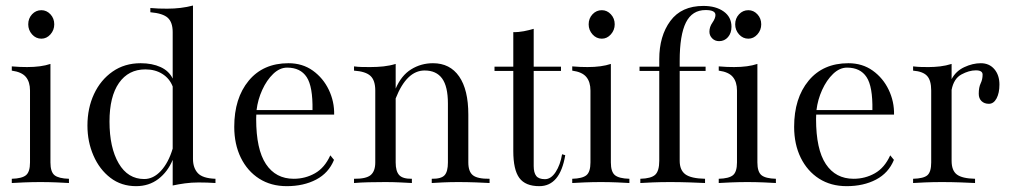

<svg xmlns="http://www.w3.org/2000/svg" viewBox="-20 -652 3599 684"><path d="M22 0V-15.1Q58.1 -16.1 72.5 -27.8Q86.9 -39.6 86.9 -73.2V-329.6Q86.9 -359.9 72.3 -377.7Q57.6 -395.5 22 -400.4V-415.5Q37.6 -414.1 51 -413.6Q64.5 -413.1 76.7 -413.1Q126.5 -413.1 159.7 -424.3V-73.2Q159.7 -39.6 174.3 -27.8Q189 -16.1 225.6 -15.1V0Q210.9 -1 181.9 -2.2Q152.8 -3.4 124 -3.4Q95.2 -3.4 65.9 -2.2Q36.6 -1 22 0ZM127.4 -514.2Q107.9 -514.2 94.2 -529.5Q80.6 -544.9 80.6 -565.4Q80.6 -586.4 94.2 -601.1Q107.9 -615.7 127.4 -615.7Q146 -615.7 159.7 -601.1Q173.3 -586.4 173.3 -565.4Q173.3 -544.9 159.7 -529.5Q146 -514.2 127.4 -514.2Z M464.8 11.2Q412.1 11.2 373.3 -18.6Q334.5 -48.3 313 -97.7Q291.5 -147 291.5 -204.6Q291.5 -266.6 314.9 -316.9Q338.4 -367.2 381.1 -397Q423.8 -426.8 481 -426.8Q522 -426.8 552 -413.1Q582 -399.4 595.2 -372.1V-537.6Q595.2 -572.3 577.9 -588.4Q560.5 -604.5 515.6 -608.4V-623.5Q529.8 -622.1 545.2 -621.6Q560.5 -621.1 575.7 -621.1Q625.5 -621.1 667.5 -632.3V-85.9Q667.5 -54.2 684.6 -35.4Q701.7 -16.6 747.6 -15.1V0Q733.9 -1 718.3 -1.5Q702.6 -2 687.5 -2Q662.1 -2 638.9 1.2Q615.7 4.4 595.2 8.8V-82.5Q577.6 -40 544.2 -14.4Q510.7 11.2 464.8 11.2ZM370.1 -219.2Q370.1 -126 402.8 -70.1Q435.5 -14.2 493.7 -14.2Q526.4 -14.2 553.2 -43.2Q580.1 -72.3 595.2 -122.6V-343.8Q584 -372.6 558.3 -388.7Q532.7 -404.8 498 -404.8Q437.5 -404.8 403.8 -356.4Q370.1 -308.1 370.1 -219.2Z M1001.5 11.2Q945.3 11.2 903.3 -15.6Q861.3 -42.5 837.9 -90.3Q814.5 -138.2 814.5 -200.2Q814.5 -302.2 866 -364.5Q917.5 -426.8 1007.8 -426.8Q1057.6 -426.8 1094.5 -400.4Q1131.3 -374 1151.4 -332Q1171.4 -290 1170.4 -243.7H893.1Q892.6 -238.3 892.6 -228.5Q892.6 -119.6 927.5 -67.4Q962.4 -15.1 1026.4 -15.1Q1067.4 -15.1 1102.1 -34.7Q1136.7 -54.2 1156.7 -98.6L1169.9 -82.5Q1150.9 -35.6 1106.2 -12.2Q1061.5 11.2 1001.5 11.2ZM1002.9 -411.1Q976.6 -411.1 953.4 -388.9Q930.2 -366.7 914.3 -331.8Q898.4 -296.9 894 -259.8H1093.3Q1094.7 -343.8 1072.5 -377.4Q1050.3 -411.1 1002.9 -411.1Z M1241.2 0V-15.1Q1284.2 -14.6 1300.5 -28.3Q1316.9 -42 1316.9 -73.2V-329.6Q1316.9 -365.7 1299.8 -381.6Q1282.7 -397.5 1241.2 -400.4V-415.5Q1255.4 -413.6 1270.3 -413.3Q1285.2 -413.1 1300.3 -413.1Q1323.7 -413.1 1346.4 -415.5Q1369.1 -418 1389.6 -424.3V-336.4Q1409.7 -383.3 1444.8 -405Q1480 -426.8 1522.5 -426.8Q1583 -426.8 1615.7 -379.6Q1648.4 -332.5 1648.4 -243.7V-73.2Q1648.4 -40.5 1664.8 -27.6Q1681.2 -14.6 1724.1 -15.1V0Q1708 -1 1675.8 -2.2Q1643.6 -3.4 1612.8 -3.4Q1584.5 -3.4 1558.1 -2.2Q1531.7 -1 1518.1 0V-15.1Q1551.8 -14.6 1563.7 -27.6Q1575.7 -40.5 1575.7 -73.2V-283.2Q1575.7 -344.2 1554.9 -372.6Q1534.2 -400.9 1492.7 -400.9Q1428.7 -400.9 1389.6 -301.3V-73.2Q1389.6 -42 1402.1 -28.3Q1414.6 -14.6 1447.3 -15.1V0Q1428.7 -1 1404.3 -2.2Q1379.9 -3.4 1352.5 -3.4Q1322.8 -3.4 1293.5 -2.7Q1264.2 -2 1241.2 0Z M1901.4 11.2Q1851.6 11.2 1830.1 -18.1Q1808.6 -47.4 1808.6 -113.8V-399.4H1741.7V-414.6H1808.6V-537.6Q1827.6 -537.1 1846.2 -540.8Q1864.7 -544.4 1881.3 -549.3V-414.6H1978.5V-399.4H1881.3V-60.5Q1881.3 -36.6 1890.4 -25.1Q1899.4 -13.7 1921.4 -13.7Q1942.9 -13.7 1959.5 -39.1Q1976.1 -64.5 1982.4 -102.5L1993.7 -99.1Q1975.1 11.2 1901.4 11.2Z M2018.6 0V-15.1Q2054.7 -16.1 2069.1 -27.8Q2083.5 -39.6 2083.5 -73.2V-329.6Q2083.5 -359.9 2068.8 -377.7Q2054.2 -395.5 2018.6 -400.4V-415.5Q2034.2 -414.1 2047.6 -413.6Q2061 -413.1 2073.2 -413.1Q2123 -413.1 2156.2 -424.3V-73.2Q2156.2 -39.6 2170.9 -27.8Q2185.5 -16.1 2222.2 -15.1V0Q2207.5 -1 2178.5 -2.2Q2149.4 -3.4 2120.6 -3.4Q2091.8 -3.4 2062.5 -2.2Q2033.2 -1 2018.6 0ZM2124 -514.2Q2104.5 -514.2 2090.8 -529.5Q2077.1 -544.9 2077.1 -565.4Q2077.1 -586.4 2090.8 -601.1Q2104.5 -615.7 2124 -615.7Q2142.6 -615.7 2156.2 -601.1Q2169.9 -586.4 2169.9 -565.4Q2169.9 -544.9 2156.2 -529.5Q2142.6 -514.2 2124 -514.2Z M2261.2 0V-15.1Q2299.8 -16.1 2314.2 -29.5Q2328.6 -43 2328.6 -79.1V-399.4H2258.3V-414.6H2328.6V-440.9Q2328.6 -523.9 2368.2 -577.4Q2407.7 -630.9 2485.8 -630.9Q2530.3 -630.9 2558.1 -611.1Q2585.9 -591.3 2585.9 -556.6Q2585.9 -534.2 2573.5 -519.8Q2561 -505.4 2542 -505.4Q2526.9 -505.4 2517.1 -515.4Q2507.3 -525.4 2507.3 -539.1Q2507.3 -556.2 2518.1 -571.5Q2528.8 -586.9 2528.8 -598.6Q2528.8 -616.2 2493.7 -616.2Q2445.8 -616.2 2423.6 -571.8Q2401.4 -527.3 2401.4 -435.5V-414.6H2493.7V-399.4H2401.4V-79.1Q2401.4 -45.9 2421.6 -31Q2441.9 -16.1 2491.7 -15.1V0Q2472.2 -1 2436.8 -2.2Q2401.4 -3.4 2367.7 -3.4Q2334 -3.4 2305.2 -2.2Q2276.4 -1 2261.2 0Z M2540.5 0V-15.1Q2576.7 -16.1 2591.1 -27.8Q2605.5 -39.6 2605.5 -73.2V-329.6Q2605.5 -359.9 2590.8 -377.7Q2576.2 -395.5 2540.5 -400.4V-415.5Q2556.2 -414.1 2569.6 -413.6Q2583 -413.1 2595.2 -413.1Q2645 -413.1 2678.2 -424.3V-73.2Q2678.2 -39.6 2692.9 -27.8Q2707.5 -16.1 2744.1 -15.1V0Q2729.5 -1 2700.4 -2.2Q2671.4 -3.4 2642.6 -3.4Q2613.8 -3.4 2584.5 -2.2Q2555.2 -1 2540.5 0ZM2646 -514.2Q2626.5 -514.2 2612.8 -529.5Q2599.1 -544.9 2599.1 -565.4Q2599.1 -586.4 2612.8 -601.1Q2626.5 -615.7 2646 -615.7Q2664.6 -615.7 2678.2 -601.1Q2691.9 -586.4 2691.9 -565.4Q2691.9 -544.9 2678.2 -529.5Q2664.6 -514.2 2646 -514.2Z M2996.1 11.2Q2939.9 11.2 2897.9 -15.6Q2856 -42.5 2832.5 -90.3Q2809.1 -138.2 2809.1 -200.2Q2809.1 -302.2 2860.6 -364.5Q2912.1 -426.8 3002.4 -426.8Q3052.2 -426.8 3089.1 -400.4Q3126 -374 3146 -332Q3166 -290 3165 -243.7H2887.7Q2887.2 -238.3 2887.2 -228.5Q2887.2 -119.6 2922.1 -67.4Q2957 -15.1 3021 -15.1Q3062 -15.1 3096.7 -34.7Q3131.3 -54.2 3151.4 -98.6L3164.6 -82.5Q3145.5 -35.6 3100.8 -12.2Q3056.2 11.2 2996.1 11.2ZM2997.6 -411.1Q2971.2 -411.1 2948 -388.9Q2924.8 -366.7 2908.9 -331.8Q2893.1 -296.9 2888.7 -259.8H3087.9Q3089.4 -343.8 3067.1 -377.4Q3044.9 -411.1 2997.6 -411.1Z M3232.9 0V-15.1Q3270.5 -16.1 3283.9 -27.8Q3297.4 -39.6 3297.4 -73.2V-329.6Q3297.4 -365.7 3282.7 -381.6Q3268.1 -397.5 3232.9 -400.4V-415.5Q3250 -413.6 3263.4 -413.3Q3276.9 -413.1 3289.6 -413.1Q3308.1 -413.1 3329.1 -415.5Q3350.1 -418 3370.1 -424.3V-370.1Q3385.3 -398.9 3415.3 -412.8Q3445.3 -426.8 3474.1 -426.8Q3504.4 -426.8 3522.5 -405.5Q3540.5 -384.3 3540.5 -350.6Q3540.5 -320.8 3530.3 -301.5Q3520 -282.2 3502.9 -282.2Q3486.8 -282.2 3476.8 -291.7Q3466.8 -301.3 3466.8 -317.9Q3466.8 -340.8 3473.6 -355Q3480.5 -369.1 3480.5 -386.2Q3480.5 -401.4 3456.5 -401.4Q3432.1 -401.4 3405 -386.7Q3377.9 -372.1 3370.1 -332V-79.1Q3370.1 -44.4 3388.9 -30.3Q3407.7 -16.1 3453.6 -15.1V0Q3435.5 -1 3402.1 -2.2Q3368.7 -3.4 3335.4 -3.4Q3304.2 -3.4 3275.9 -2.2Q3247.6 -1 3232.9 0Z"/></svg>

Font: Bacasime Antique
Style: Regular
Weight: 400
Designer: The DocRepair Project, Claus Eggers Sørensen
Foundry: Google
Version: Version 2.000